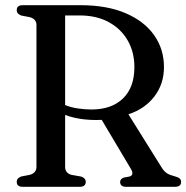

<svg xmlns="http://www.w3.org/2000/svg" viewBox="-20 -720 718 740"><path d="M612 -461.5Q612 -396.5 575 -348.2Q538 -300 475 -279.5L603 -74.5Q612.5 -59 623.8 -52Q635 -45 652 -41Q667 -37 672.5 -32Q678 -27 678 -19Q678 0 654.5 0H466Q443 0 443 -19Q443 -30 457 -35.5L478.5 -39.5Q498.5 -45 484.5 -69L372 -258Q362 -257.5 351 -257.5Q283 -257.5 231 -277V-77Q231 -52.5 256 -46L293 -39.5Q310.5 -33.5 310.5 -19Q310.5 0 287 0H67.5Q44.5 0 44.5 -19Q44.5 -34 62.5 -40L94 -46Q120.5 -53 120.5 -77V-624Q120.5 -647 94 -654L62.5 -660Q44.5 -666 44.5 -681Q44.5 -700 67.5 -700H290Q392.5 -700 464.5 -669Q536.5 -638 574.2 -584.2Q612 -530.5 612 -461.5ZM231 -660.5V-315Q255 -305.5 281.8 -301.8Q308.5 -298 332.5 -298Q410 -298 454 -340.5Q498 -383 498 -461.5Q498 -519 472.2 -564Q446.5 -609 399 -634.8Q351.5 -660.5 286.5 -660.5Z"/></svg>

Font: Fraunces 72pt S050
Style: Regular
Weight: 400
Version: Version 1.000; ttfautohint (v1.8.3)